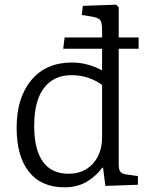

<svg xmlns="http://www.w3.org/2000/svg" viewBox="-20 -786 632 820"><path d="M255 14Q156 14 103.5 -52.5Q51 -119 51 -240Q51 -369 114 -444Q177 -519 287 -519Q324 -519 358.5 -509Q393 -499 416 -485V-578H250L256 -626H416V-655Q416 -689 408.5 -699.5Q401 -710 373 -715L329 -722L334 -761L476 -766L487 -755V-626H572V-578H487V-86Q487 -62 493.5 -53Q500 -44 520 -41L569 -34V3L430 8L420 -70H417Q389 -32 349 -9Q309 14 255 14ZM273 -44Q338 -44 377 -87.5Q416 -131 416 -199V-423Q391 -442 357.5 -453.5Q324 -465 285 -465Q210 -465 168 -410.5Q126 -356 126 -248Q126 -149 162.5 -96.5Q199 -44 273 -44Z"/></svg>

Font: Literata 12pt Light
Style: Regular
Weight: 300
Designer: Latin by Veronika Burian and Jose Scaglione. Greek by Irene Vlachou. Cyrillic by Vera Evstafieva.
Foundry: TypeTogether
Version: Version 3.002